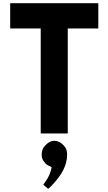

<svg xmlns="http://www.w3.org/2000/svg" viewBox="-20 -832 682 1207"><path d="M263 84C249 98 242 117 242 140C242 160 248 176 260 188L261 189L266 196C274 204 285 210 297 215L304 219V227H303C293 276 265 312 252 329L283 355C292 347 304 336 313 326L319 319C364 270 402 210 402 140C402 117 396 98 382 84L375 77C361 63 342 53 321 53C301 53 284 63 270 77ZM236 -653V6L237 7H405L406 6V-653H597L598 -654V-811L597 -812H45L44 -811V-654L45 -653ZM267 196 266 195V196Z"/></svg>

Font: Hussar Woodtype
Style: SeBd
Weight: 900
Foundry: Cannot Into Space Fonts
Version: Version 1.07